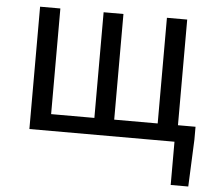

<svg xmlns="http://www.w3.org/2000/svg" viewBox="-52 -600 949 849"><g transform="rotate(5 422.5 -175.5)"><path d="M823 -74V-17L814 192H736V0H92V-543H182V-74H374V-543H462V-74H655V-543H745V-74Z"/></g></svg>

Font: Noto Sans SC
Style: Regular
Weight: 400
Designer: Ryoko NISHIZUKA ____ (kana & ideographs); Paul D. Hunt (Latin, Greek & Cyrillic); Wenlong ZHANG ___ (bopomofo); Sandoll 
Foundry: Adobe Systems Incorporated
Version: Version 1.004